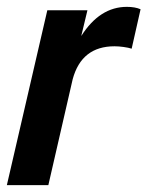

<svg xmlns="http://www.w3.org/2000/svg" viewBox="-20 -540 430 560"><path d="M0 0 118 -510H235L217 -435Q271 -520 350 -520Q374 -520 390 -513L364 -398Q355 -401 340.5 -403Q326 -405 314 -405Q218 -405 192 -309L121 0Z"/></svg>

Font: Instrument Sans SemiCondensed SemiBold Italic
Style: Regular
Weight: 600
Width: 4
Italic angle: -13°
Designer: Rodrigo Fuenzalida
Foundry: fragTYPE
Version: Version 1.000; ttfautohint (v1.8.4.7-5d5b);gftools[0.9.28]